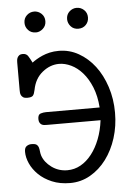

<svg xmlns="http://www.w3.org/2000/svg" viewBox="-57 -862 639 916"><g transform="rotate(-5 262.5 -404.0)"><path d="M295 -769Q295 -791 310 -805Q325 -819 345 -819Q365 -819 380 -805Q395 -791 395 -769Q395 -748 381 -733.5Q367 -719 345 -719Q322 -719 308.5 -734.5Q295 -750 295 -769ZM91 -769Q91 -791 106 -805Q121 -819 141 -819Q161 -819 176 -805Q191 -791 191 -769Q191 -747 175.5 -733Q160 -719 142 -719Q119 -719 105 -734Q91 -749 91 -769ZM40 -156Q40 -176 50.5 -183Q61 -190 72 -190H75Q91 -190 98 -185Q105 -180 107.5 -171.5Q110 -163 111 -152.5Q112 -142 115 -132Q126 -99 159 -75Q192 -51 234 -51Q268 -51 297.5 -67.5Q327 -84 350.5 -114Q374 -144 390 -185Q406 -226 412 -275H156Q150 -275 143 -275.5Q136 -276 130.5 -279Q125 -282 121 -288.5Q117 -295 117 -306Q117 -328 130.5 -332Q144 -336 156 -336H413Q409 -391 392 -433Q375 -475 350 -503.5Q325 -532 295.5 -546Q266 -560 238 -560Q195 -560 158 -530Q121 -500 111 -447Q107 -427 100.5 -419.5Q94 -412 74 -412H73Q60 -412 53.5 -416.5Q47 -421 44 -427Q41 -433 40.5 -440Q40 -447 40 -453V-584Q40 -587 40.5 -593.5Q41 -600 43.5 -606Q46 -612 52 -617Q58 -622 70 -622Q87 -622 95 -609.5Q103 -597 113 -577Q122 -584 134.5 -591.5Q147 -599 163 -606Q179 -613 198.5 -617.5Q218 -622 242 -622Q293 -622 337 -597Q381 -572 413.5 -529.5Q446 -487 465 -429Q484 -371 484 -305Q484 -241 466 -184Q448 -127 415.5 -83.5Q383 -40 338.5 -14.5Q294 11 242 11Q193 11 155 -5Q117 -21 91.5 -46Q66 -71 53 -100Q40 -129 40 -156Z"/></g></svg>

Font: CMU Typewriter Custom
Style: Regular
Weight: 500
Monospace: yes
Version: Version 0.7.0